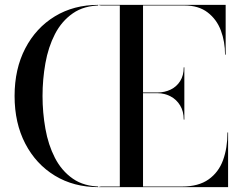

<svg xmlns="http://www.w3.org/2000/svg" viewBox="-20 -770 990 790"><path d="M395 -747.5ZM155 -375Q155 -443.5 166.8 -509.8Q178.5 -576 206 -629.5Q233.5 -683 279.8 -715.2Q326 -747.5 395 -747.5L385 -750Q283.5 -750 205.8 -702.8Q128 -655.5 84 -571Q40 -486.5 40 -375Q40 -263.5 84 -179Q128 -94.5 205.8 -47.2Q283.5 0 385 0L395 -2.5Q326 -2.5 279.8 -34.8Q233.5 -67 206 -120.5Q178.5 -174 166.8 -240.5Q155 -307 155 -375ZM383.5 0V-2.5H473V-747.5H383.5V-750H908.5V-545H906Q906 -598.5 888.8 -644.5Q871.5 -690.5 834.2 -719Q797 -747.5 738.5 -747.5H568.5V-2.5H728.5Q797 -2.5 838.2 -31.8Q879.5 -61 897.8 -111.2Q916 -161.5 916 -225H918.5V0ZM736 -278Q736 -311.5 721.2 -336Q706.5 -360.5 681.8 -373.5Q657 -386.5 628.5 -386.5H529V-389.5H628.5Q657 -389.5 681.8 -401.2Q706.5 -413 721.2 -436.2Q736 -459.5 736 -493H738.5V-278Z"/></svg>

Font: Bodoni Moda 72pt
Style: Regular
Weight: 400
Designer: Owen Earl
Foundry: indestructible type
Version: Version 2.005